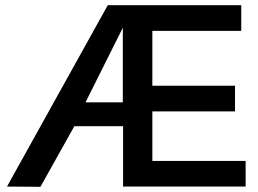

<svg xmlns="http://www.w3.org/2000/svg" viewBox="-20 -720 994 741"><path d="M7 0 396 -700H911V-601H568V-389H887V-290H568V-99H928V0H455V-233H267L136 1ZM310 -325H454V-613Z"/></svg>

Font: Georama Medium
Style: Regular
Weight: 500
Designer: Jean-Baptiste Levee
Foundry: Production Type
Version: Version 1.000